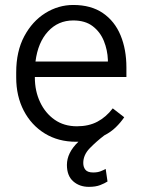

<svg xmlns="http://www.w3.org/2000/svg" viewBox="-20 -558 564 769"><path d="M284.7 9.8Q213.4 9.8 159.4 -23.4Q105.5 -56.6 75.2 -114.7Q44.9 -172.9 44.9 -247.6V-268.1Q44.9 -352.1 77.1 -412.6Q109.4 -473.1 161.6 -505.6Q213.9 -538.1 273.4 -538.1Q344.7 -538.1 392.1 -505.6Q439.5 -473.1 462.9 -416.5Q486.3 -359.9 486.3 -287.6V-249.5H119.6V-247.6Q119.6 -193.8 140.4 -149.4Q161.1 -105 198.7 -78.6Q236.3 -52.2 288.1 -52.2Q335.4 -52.2 370.1 -70.6Q404.8 -88.9 431.6 -124L477.5 -88.4Q463.4 -67.4 443.8 -48.3Q424.3 -29.3 397.5 -15.6Q365.7 8.8 339.6 35.6Q313.5 62.5 313.5 94.7Q313.5 111.3 322.3 122.1Q331.1 132.8 353.5 132.8Q370.6 132.8 383.1 127.9Q395.5 123 403.3 118.7L410.6 168.9Q399.4 176.3 381.3 183.3Q363.3 190.4 335.9 190.4Q298.3 190.4 273.2 168.2Q248 146 248 102.5Q248 53.7 293.9 9.8Q289.6 9.8 284.7 9.8ZM273.4 -476.1Q212.9 -476.1 172.4 -432.1Q131.8 -388.2 122.1 -311.5H412.1V-318.4Q410.6 -357.9 396 -394Q381.3 -430.2 351.3 -453.1Q321.3 -476.1 273.4 -476.1Z"/></svg>

Font: Vazirmatn RD FD Light
Style: Regular
Weight: 300
Designer: Saber Rastikerdar
Foundry: Saber Rastikerdar
Version: Version 33.003